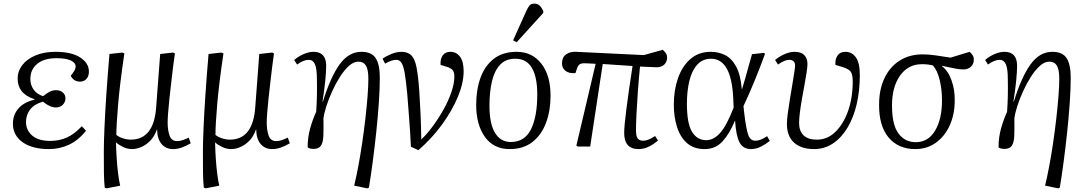

<svg xmlns="http://www.w3.org/2000/svg" viewBox="-20 -806 5944 1056"><path d="M250 14Q157 14 104 -24Q51 -62 51 -126Q51 -174 81 -209Q111 -244 170 -258V-260Q120 -277 98.5 -305.5Q77 -334 77 -373Q77 -415 103 -448.5Q129 -482 176 -501.5Q223 -521 285 -521Q373 -521 421 -490Q469 -459 469 -412Q469 -387 455.5 -372Q442 -357 420 -357Q386 -357 369 -389Q384 -408 390 -419Q396 -430 396 -440Q396 -461 369 -473.5Q342 -486 290 -486Q223 -486 185 -455Q147 -424 147 -372Q147 -338 165 -313Q183 -288 217 -277Q234 -291 251.5 -300.5Q269 -310 288 -310Q311 -310 325.5 -297.5Q340 -285 340 -265Q340 -245 325.5 -230Q311 -215 287 -215Q255 -215 216 -247Q168 -233 145.5 -203.5Q123 -174 123 -135Q123 -90 157 -60.5Q191 -31 256 -31Q307 -31 348.5 -50Q390 -69 430 -112L453 -87Q412 -35 360 -10.5Q308 14 250 14Z M566 230 556 226Q552 189 551.5 143Q551 97 551 30Q551 -20 554.5 -102Q558 -184 565 -288Q572 -392 582 -509L653 -517L664 -512Q639 -344 629.5 -230.5Q620 -117 620 -64Q633 -53 655.5 -45.5Q678 -38 699 -38Q827 -38 839 -218L861 -509L932 -517L942 -512Q937 -481 932 -438.5Q927 -396 921.5 -350Q916 -304 911.5 -260.5Q907 -217 904.5 -183.5Q902 -150 902 -132Q902 -91 912.5 -60.5Q923 -30 954 -30Q970 -30 985.5 -35.5Q1001 -41 1018 -49L1029 -18Q1006 -4 981 5Q956 14 932 14Q893 14 869 -13.5Q845 -41 844 -94H843Q829 -54 805 -30.5Q781 -7 755 3.5Q729 14 708 14Q680 14 656 2Q632 -10 619 -22H618Q619 23 622 68Q625 113 630 151.5Q635 190 641 215Z M1111 230 1101 226Q1097 189 1096.5 143Q1096 97 1096 30Q1096 -20 1099.5 -102Q1103 -184 1110 -288Q1117 -392 1127 -509L1198 -517L1209 -512Q1184 -344 1174.5 -230.5Q1165 -117 1165 -64Q1178 -53 1200.5 -45.5Q1223 -38 1244 -38Q1372 -38 1384 -218L1406 -509L1477 -517L1487 -512Q1482 -481 1477 -438.5Q1472 -396 1466.5 -350Q1461 -304 1456.5 -260.5Q1452 -217 1449.5 -183.5Q1447 -150 1447 -132Q1447 -91 1457.5 -60.5Q1468 -30 1499 -30Q1515 -30 1530.5 -35.5Q1546 -41 1563 -49L1574 -18Q1551 -4 1526 5Q1501 14 1477 14Q1438 14 1414 -13.5Q1390 -41 1389 -94H1388Q1374 -54 1350 -30.5Q1326 -7 1300 3.5Q1274 14 1253 14Q1225 14 1201 2Q1177 -10 1164 -22H1163Q1164 23 1167 68Q1170 113 1175 151.5Q1180 190 1186 215Z M2000 230 1928 215Q1939 170 1950.5 109Q1962 48 1972 -19.5Q1982 -87 1989.5 -153Q1997 -219 2001.5 -276Q2006 -333 2006 -372Q2006 -424 1992.5 -445.5Q1979 -467 1951 -467Q1925 -467 1899 -443.5Q1873 -420 1849.5 -383Q1826 -346 1806.5 -303Q1787 -260 1774.5 -220.5Q1762 -181 1759 -154Q1760 -96 1758.5 -59Q1757 -22 1745 -4.5Q1733 13 1704 13Q1694 13 1684.5 10.5Q1675 8 1672 4Q1672 -51 1686 -100.5Q1700 -150 1719 -191Q1722 -234 1723 -277.5Q1724 -321 1723 -370Q1723 -429 1712 -453Q1701 -477 1679 -477Q1649 -477 1614 -451L1598 -476Q1621 -496 1650 -508.5Q1679 -521 1704 -521Q1774 -521 1774 -444Q1774 -413 1769 -362Q1764 -311 1754 -248L1756 -247Q1798 -383 1848 -452Q1898 -521 1968 -521Q2024 -521 2046.5 -486Q2069 -451 2069 -379Q2069 -318 2063.5 -239Q2058 -160 2049 -75.5Q2040 9 2029.5 87.5Q2019 166 2009 226Z M2281 20 2240 1Q2238 -41 2235.5 -82Q2233 -123 2229 -172Q2225 -221 2220 -288Q2213 -362 2206 -403Q2199 -444 2188 -460.5Q2177 -477 2160 -477Q2134 -477 2098 -456L2084 -483Q2103 -497 2132.5 -509Q2162 -521 2187 -521Q2222 -521 2241.5 -502.5Q2261 -484 2270.5 -437.5Q2280 -391 2286 -306Q2290 -247 2293 -179Q2296 -111 2297 -39Q2327 -67 2359 -110Q2391 -153 2418.5 -202Q2446 -251 2462.5 -299Q2479 -347 2479 -385Q2479 -410 2469 -421Q2459 -432 2436 -439L2403 -449Q2401 -483 2415.5 -502Q2430 -521 2457 -521Q2490 -521 2510 -494.5Q2530 -468 2530 -414Q2530 -350 2498.5 -274Q2467 -198 2411.5 -121.5Q2356 -45 2281 20Z M2783 14Q2695 14 2647 -53Q2599 -120 2599 -229Q2599 -313 2623 -379Q2647 -445 2696.5 -483Q2746 -521 2822 -521Q2906 -521 2957 -456.5Q3008 -392 3008 -280Q3008 -198 2983.5 -131.5Q2959 -65 2909 -25.5Q2859 14 2783 14ZM2789 -25Q2866 -25 2900.5 -95Q2935 -165 2935 -287Q2935 -382 2905.5 -432.5Q2876 -483 2814 -483Q2762 -483 2731 -450.5Q2700 -418 2686 -359.5Q2672 -301 2672 -224Q2672 -126 2702.5 -75.5Q2733 -25 2789 -25ZM2822 -574 2802 -584 2874 -744Q2884 -766 2892.5 -776Q2901 -786 2919 -786Q2936 -786 2947 -776Q2958 -766 2968 -746V-735Z M3492 14Q3413 14 3413 -75Q3413 -111 3425 -205.5Q3437 -300 3459 -443Q3419 -446 3377 -448.5Q3335 -451 3295 -454L3226 0H3159L3150 -5L3256 -455Q3209 -458 3190 -458Q3177 -458 3168 -452Q3159 -446 3153 -428L3145 -404Q3110 -401 3090.5 -416Q3071 -431 3071 -458Q3071 -491 3093.5 -507Q3116 -523 3149 -521L3521 -503L3625 -532Q3636 -523 3642.5 -513Q3649 -503 3649 -489Q3649 -466 3633.5 -451Q3618 -436 3591 -436Q3579 -436 3555 -437.5Q3531 -439 3500 -440Q3493 -368 3488 -299Q3483 -230 3480.5 -175.5Q3478 -121 3478 -90Q3478 -55 3488 -43.5Q3498 -32 3517 -32Q3529 -32 3545 -37.5Q3561 -43 3583 -58L3599 -33Q3573 -11 3546.5 1.5Q3520 14 3492 14Z M3855 14Q3796 14 3758.5 -19Q3721 -52 3703.5 -108Q3686 -164 3686 -231Q3686 -310 3709 -376Q3732 -442 3777.5 -481.5Q3823 -521 3889 -521Q3932 -521 3968 -503Q4004 -485 4028.5 -440.5Q4053 -396 4060 -315H4061Q4079 -374 4091.5 -420.5Q4104 -467 4116 -508L4180 -515L4188 -511Q4131 -354 4069 -222L4074 -178Q4084 -95 4095.5 -63.5Q4107 -32 4135 -32Q4149 -32 4165.5 -38.5Q4182 -45 4199 -57L4214 -31Q4193 -14 4166 0Q4139 14 4111 14Q4066 14 4047 -23.5Q4028 -61 4023 -142H4022Q3994 -73 3955 -29.5Q3916 14 3855 14ZM3864 -35Q3905 -35 3940.5 -74.5Q3976 -114 4015 -214L4013 -262Q4008 -375 3977 -429Q3946 -483 3891 -483Q3844 -483 3814.5 -450Q3785 -417 3771.5 -361Q3758 -305 3758 -236Q3758 -126 3786.5 -80.5Q3815 -35 3864 -35Z M4457 14Q4387 14 4347.5 -21.5Q4308 -57 4308 -125Q4308 -145 4312.5 -180.5Q4317 -216 4324 -257.5Q4331 -299 4337.5 -338.5Q4344 -378 4348.5 -407Q4353 -436 4353 -445Q4353 -462 4344 -469.5Q4335 -477 4321 -477Q4309 -477 4294 -471Q4279 -465 4259 -451L4243 -476Q4265 -495 4294.5 -508Q4324 -521 4350 -521Q4386 -521 4403.5 -503Q4421 -485 4421 -454Q4421 -439 4416.5 -409Q4412 -379 4405 -341Q4398 -303 4391 -263.5Q4384 -224 4379.5 -188.5Q4375 -153 4375 -129Q4375 -86 4399.5 -62Q4424 -38 4471 -38Q4529 -37 4573.5 -79.5Q4618 -122 4644 -194.5Q4670 -267 4670 -358Q4670 -399 4657.5 -413.5Q4645 -428 4612 -438L4575 -449Q4572 -479 4586 -500Q4600 -521 4630 -521Q4665 -521 4687 -491Q4709 -461 4709 -393Q4709 -306 4691.5 -232Q4674 -158 4640.5 -102.5Q4607 -47 4560.5 -16.5Q4514 14 4457 14Z M5014 14Q4921 14 4867.5 -49.5Q4814 -113 4815 -231Q4815 -313 4844 -375Q4873 -437 4927 -472Q4981 -507 5055 -507Q5088 -507 5125.5 -501.5Q5163 -496 5208 -489L5313 -521Q5324 -511 5330 -501.5Q5336 -492 5336 -478Q5336 -453 5319.5 -438.5Q5303 -424 5279 -424Q5255 -424 5229 -430Q5203 -436 5161 -444V-442Q5195 -416 5213.5 -364Q5232 -312 5231 -253Q5231 -178 5204 -117.5Q5177 -57 5128 -21.5Q5079 14 5014 14ZM5017 -24Q5085 -24 5123 -87.5Q5161 -151 5161 -254Q5161 -312 5148.5 -365Q5136 -418 5111 -446Q5083 -453 5051 -453Q4975 -453 4930.5 -390.5Q4886 -328 4886 -226Q4886 -120 4921.5 -72Q4957 -24 5017 -24Z M5800 230 5728 215Q5739 170 5750.5 109Q5762 48 5772 -19.5Q5782 -87 5789.5 -153Q5797 -219 5801.5 -276Q5806 -333 5806 -372Q5806 -424 5792.5 -445.5Q5779 -467 5751 -467Q5725 -467 5699 -443.5Q5673 -420 5649.5 -383Q5626 -346 5606.5 -303Q5587 -260 5574.5 -220.5Q5562 -181 5559 -154Q5560 -96 5558.5 -59Q5557 -22 5545 -4.5Q5533 13 5504 13Q5494 13 5484.5 10.5Q5475 8 5472 4Q5472 -51 5486 -100.5Q5500 -150 5519 -191Q5522 -234 5523 -277.5Q5524 -321 5523 -370Q5523 -429 5512 -453Q5501 -477 5479 -477Q5449 -477 5414 -451L5398 -476Q5421 -496 5450 -508.5Q5479 -521 5504 -521Q5574 -521 5574 -444Q5574 -413 5569 -362Q5564 -311 5554 -248L5556 -247Q5598 -383 5648 -452Q5698 -521 5768 -521Q5824 -521 5846.5 -486Q5869 -451 5869 -379Q5869 -318 5863.5 -239Q5858 -160 5849 -75.5Q5840 9 5829.5 87.5Q5819 166 5809 226Z"/></svg>

Font: Literata 36pt Light
Style: Italic
Weight: 300
Italic angle: -2°
Designer: Latin by Veronika Burian and Jose Scaglione. Greek by Irene Vlachou. Cyrillic by Vera Evstafieva
Foundry: TypeTogether
Version: Version 3.002